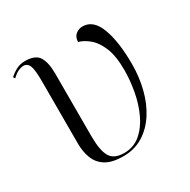

<svg xmlns="http://www.w3.org/2000/svg" viewBox="-130 -667 792 800"><g transform="rotate(-30 265.5 -267.0)"><path d="M244 10Q190 10 160 -8.5Q130 -27 117.5 -59Q105 -91 105 -131V-433Q105 -486 97 -505.5Q89 -525 69 -525Q60 -525 46.5 -519.5Q33 -514 15 -497L9 -505Q24 -519 43 -529Q62 -539 85 -539Q135 -539 152 -511.5Q169 -484 169 -431V-131Q169 -60 187 -30Q205 0 253 0Q299 0 332 -28Q365 -56 386 -101Q407 -146 416.5 -198.5Q426 -251 426 -300Q426 -367 409 -408Q392 -449 366.5 -470Q341 -491 317 -497Q318 -521 332.5 -532.5Q347 -544 365 -544Q417 -544 441.5 -478Q466 -412 466 -305Q466 -243 451.5 -186Q437 -129 408.5 -85Q380 -41 338.5 -15.5Q297 10 244 10Z"/></g></svg>

Font: Noto Serif Display Light
Style: Regular
Weight: 300
Designer: Monotype Design Team
Foundry: Monotype Imaging Inc.
Version: Version 2.009